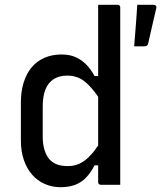

<svg xmlns="http://www.w3.org/2000/svg" viewBox="-20 -770 672 800"><path d="M67 -185V-342Q67 -389 78.5 -426Q90 -463 111.5 -489Q133 -515 165 -529Q197 -543 236 -543Q271 -543 296 -531.5Q321 -520 340 -500.5Q359 -481 374 -453H389V-750H470Q474 -750 476 -748.5Q478 -747 479.5 -745Q481 -743 481 -739V0H400Q397 0 394.5 -1.5Q392 -3 390.5 -5Q389 -7 389 -11V-81H374Q358 -50 338 -29.5Q318 -9 292 0.5Q266 10 232 10Q197 10 166.5 -3.5Q136 -17 114 -42Q92 -67 79.5 -103Q67 -139 67 -185ZM389 -367Q361 -407 336 -428Q304 -455 260 -455Q227 -455 204 -440.5Q181 -426 169.5 -397.5Q158 -369 158 -327V-200Q158 -168 166 -143.5Q174 -119 188 -104Q202 -90 220 -84Q238 -78 263 -78Q282 -78 299.5 -83.5Q317 -89 334 -102Q351 -115 368 -135Q378 -148 389 -164ZM581 -577H539Q542 -613 544 -639.5Q546 -666 548 -691.5Q550 -717 552 -750H618Q627 -750 630 -745.5Q633 -741 631 -735Q624 -704 619 -683.5Q614 -663 609.5 -642Q605 -621 597 -587Q596 -583 592.5 -580Q589 -577 581 -577Z"/></svg>

Font: Code D OnePiece
Style: Regular
Weight: 400
Version: Version 1.085; ttfautohint (v1.8.4.7-5d5b);Nerd Fonts 3.0.2